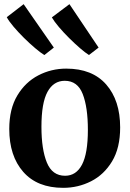

<svg xmlns="http://www.w3.org/2000/svg" viewBox="-20 -891 622 922"><path d="M24.5 -271.5Q24.5 -368 63.2 -432.5Q102 -497 164.2 -529.2Q226.5 -561.5 298 -561.5Q423.5 -561.5 490.2 -485Q557 -408.5 557 -279Q557 -180.5 518.2 -116.2Q479.5 -52 417.2 -20.5Q355 11 283.5 11Q159 11 91.8 -65.5Q24.5 -142 24.5 -271.5ZM292.5 -47Q346 -47 374 -100.8Q402 -154.5 402 -267.5Q402 -376 377.2 -439.5Q352.5 -503 291 -503Q237 -503 208 -449.8Q179 -396.5 179 -282.5Q179 -174 205 -110.5Q231 -47 292.5 -47ZM407 -627Q390 -637.5 364.8 -659.2Q339.5 -681 312.5 -707.8Q285.5 -734.5 263 -761Q240.5 -787.5 229 -807.5L313.5 -871L453.5 -662.5L407.5 -627ZM192.5 -627Q175 -637.5 148.8 -659.8Q122.5 -682 95 -709.2Q67.5 -736.5 45 -763Q22.5 -789.5 12.5 -808.5L93.5 -871L238.5 -662.5L193.5 -627Z"/></svg>

Font: Merriweather Text Regular
Style: Bold
Weight: 700
Designer: Eben Sorkin
Foundry: Eben Sorkin
Version: Version 2.100; ttfautohint (v1.7.19-72a1) -l 8 -r 50 -G 200 